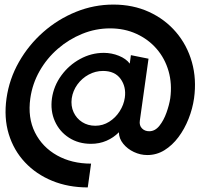

<svg xmlns="http://www.w3.org/2000/svg" viewBox="-20 -705 939 839"><path d="M363.5 114Q278.5 114 208.2 85.2Q138 56.5 89 4.2Q40 -48 18.2 -119.2Q-3.5 -190.5 8.5 -275.5Q20.5 -360 62.8 -434.2Q105 -508.5 169.2 -565Q233.5 -621.5 312 -653.2Q390.5 -685 475.5 -685Q561 -685 631 -653Q701 -621 749.2 -564.5Q797.5 -508 818.5 -433.8Q839.5 -359.5 828 -275.5Q821.5 -230 804 -185.8Q786.5 -141.5 759.8 -105.8Q733 -70 698.8 -48.8Q664.5 -27.5 623.5 -27.5Q593.5 -27.5 565.2 -40.8Q537 -54 518.5 -76.8Q500 -99.5 499.5 -127Q476.5 -103.5 445.5 -90Q414.5 -76.5 377.5 -76.5Q323 -76.5 281.5 -103.2Q240 -130 219.8 -175.2Q199.5 -220.5 207 -275.5Q215 -330 248 -375.2Q281 -420.5 330 -447.2Q379 -474 433.5 -474Q468 -474 499.5 -461.2Q531 -448.5 547 -427L552 -464L629 -448.5L591 -177.5Q588 -157 600.2 -144.2Q612.5 -131.5 632 -131.5Q657.5 -131.5 676.5 -155.2Q695.5 -179 707.5 -212.8Q719.5 -246.5 724 -275.5Q732.5 -339 716.5 -394.5Q700.5 -450 664.2 -491.8Q628 -533.5 576 -557.2Q524 -581 461 -581Q398 -581 339.5 -557.2Q281 -533.5 232.8 -491.8Q184.5 -450 153 -394.5Q121.5 -339 112.5 -275.5Q100.5 -190.5 132.8 -126.2Q165 -62 229.2 -26Q293.5 10 378 10ZM396.5 -155.5Q429.5 -155.5 457.2 -173Q485 -190.5 503 -218.8Q521 -247 525.5 -278.5Q532 -325.5 507 -360.2Q482 -395 430 -395Q397 -395 367.5 -379Q338 -363 318.2 -335.8Q298.5 -308.5 293.5 -275.5Q289 -242 301.5 -214.8Q314 -187.5 339 -171.5Q364 -155.5 396.5 -155.5Z"/></svg>

Font: Urbanist SemiBold
Style: Italic
Weight: 600
Italic angle: -8°
Designer: Corey Hu
Foundry: Corey Hu
Version: Version 1.321; ttfautohint (v1.8.4.7-5d5b)